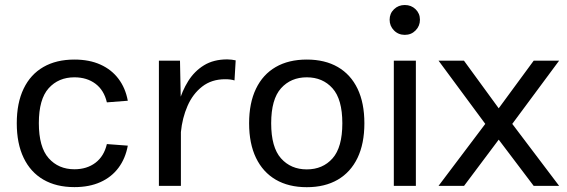

<svg xmlns="http://www.w3.org/2000/svg" viewBox="-20 -757 2310 782"><path d="M283.2 -514.4Q209.2 -514.4 156.7 -484.1Q104.2 -453.9 76.3 -395.9Q48.3 -337.9 48.3 -255.1Q48.3 -172.4 76.3 -114.1Q104.2 -55.9 156.7 -25.4Q209.2 5.1 283.2 5.1Q343.8 5.1 389 -15.3Q434.3 -35.6 462.6 -73.6Q491 -111.6 500.5 -163.8L415.3 -170.2Q403.6 -120.4 368.7 -94Q333.7 -67.6 283 -67.6Q218.3 -67.6 178.2 -112.7Q138.2 -157.7 138.2 -255.6Q138.2 -353 178.2 -397.6Q218.3 -442.1 283 -442.1Q333.7 -442.1 368.7 -416Q403.6 -389.9 415.3 -340.1L500.5 -346.7Q491 -398.4 462.6 -436Q434.3 -473.6 389 -494Q343.8 -514.4 283.2 -514.4Z M627.2 -510V0H716.8V-326.9L713.1 -510ZM935.1 -429.4 939.9 -511.2Q932.1 -512.9 923.3 -514Q914.6 -515.1 905.5 -515.1Q850.1 -515.1 811 -491.2Q772 -467.3 746.6 -426.8Q721.2 -386.2 707.5 -336.3Q693.8 -286.4 689.5 -234.4L716.8 -219.2Q722.4 -276.6 743.8 -325.6Q765.1 -374.5 803.5 -404.4Q841.8 -434.3 897 -434.3Q920.4 -434.3 935.1 -429.4Z M1229.5 -442.1Q1294.2 -442.1 1334.2 -397.5Q1374.3 -352.8 1374.3 -254.9Q1374.3 -157 1334.5 -112.1Q1294.7 -67.1 1229.5 -67.1Q1164.6 -67.1 1124.5 -112.1Q1084.5 -157 1084.5 -254.9Q1084.5 -352.8 1124.6 -397.5Q1164.8 -442.1 1229.5 -442.1ZM1229.5 -514.4Q1155.5 -514.4 1103 -484Q1050.5 -453.6 1022.6 -395.6Q994.6 -337.6 994.6 -254.9Q994.6 -172.1 1022.7 -113.9Q1050.8 -55.7 1103.3 -25.1Q1155.8 5.4 1229.5 5.4Q1303.2 5.4 1355.7 -25.1Q1408.2 -55.7 1436.2 -113.9Q1464.1 -172.1 1464.1 -254.9Q1464.1 -337.6 1436.3 -395.6Q1408.4 -453.6 1356 -484Q1303.5 -514.4 1229.5 -514.4Z M1566.9 -676.6Q1566.9 -651.1 1584.7 -633.1Q1602.5 -615 1628.8 -615Q1655 -615 1672.7 -633.1Q1690.4 -651.1 1690.4 -676.6Q1690.4 -702.1 1672.7 -719.3Q1655 -736.6 1628.8 -736.6Q1602.5 -736.6 1584.7 -719.3Q1566.9 -702.1 1566.9 -676.6ZM1584 -510V0H1673.8V-510Z M2153.8 -510 2011.2 -315.9 1869.6 -510H1766.1L1956.5 -252.4L1766.1 0H1870.1L2011.2 -188.2L2153.6 0H2257.3L2066.4 -252.4L2257.3 -510Z"/></svg>

Font: Estedad-FD-VF Thin
Style: Regular
Weight: 100
Designer: Amin Abedi
Version: Version 5.0